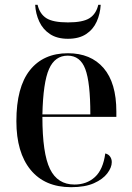

<svg xmlns="http://www.w3.org/2000/svg" viewBox="-20 -767 547 797"><path d="M275 10Q166 10 107 -62Q48 -134 48 -264Q48 -405 104 -475.5Q160 -546 262 -546Q357 -546 410 -484.5Q463 -423 463 -304V-282H156Q156 -130 187.5 -65.5Q219 -1 289 -1Q340 -1 374 -32Q408 -63 417 -130Q430 -127 437 -117Q444 -107 444 -94Q444 -72 425.5 -47.5Q407 -23 370 -6.5Q333 10 275 10ZM355 -292Q355 -425 334 -480.5Q313 -536 261 -536Q208 -536 183.5 -480.5Q159 -425 156 -292ZM262 -606Q217 -606 187.5 -625.5Q158 -645 143 -677.5Q128 -710 126 -747H136Q145 -709 172.5 -691.5Q200 -674 262 -674Q324 -674 351.5 -691.5Q379 -709 388 -747H398Q396 -710 381.5 -677.5Q367 -645 337.5 -625.5Q308 -606 262 -606Z"/></svg>

Font: Noto Serif Display SemiCondensed Medium
Style: Regular
Weight: 500
Width: 4
Designer: Monotype Design Team
Foundry: Monotype Imaging Inc.
Version: Version 2.009